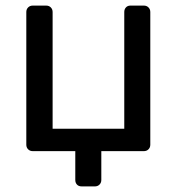

<svg xmlns="http://www.w3.org/2000/svg" viewBox="-20 -540 632 686"><path d="M272 126Q261 126 255 119.5Q249 113 249 103V0H97Q87 0 80.5 -6.5Q74 -13 74 -23V-497Q74 -507 80.5 -513.5Q87 -520 97 -520H145Q155 -520 161.5 -513.5Q168 -507 168 -497V-80H424V-497Q424 -507 430 -513.5Q436 -520 446 -520H494Q504 -520 510.5 -513.5Q517 -507 517 -497V-23Q517 -13 510.5 -6.5Q504 0 494 0H342V103Q342 113 335.5 119.5Q329 126 319 126Z"/></svg>

Font: RubikRegular
Style: Regular
Weight: 400
Designer: Hubert and Fischer
Foundry: Hubert and Fischer
Version: Version 2.300;gftools[0.9.30]